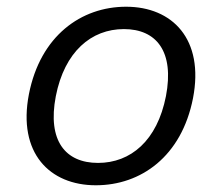

<svg xmlns="http://www.w3.org/2000/svg" viewBox="-20 -539 660 571"><path d="M554 -247C588 -422.5 492.5 -519 355 -519C221.5 -519 100 -432.5 66 -259C32 -83.5 128 12 265 12C399 12 520 -73.5 554 -247ZM473.5 -253C447.5 -120.5 368.5 -54.5 271.5 -54.5C174.5 -54.5 120.5 -120.5 146 -253C172 -385.5 251.5 -452.5 348.5 -452.5C445.5 -452.5 499 -385.5 473.5 -253Z"/></svg>

Font: Monaspace Neon Light
Style: Italic
Weight: 300
Italic angle: -11°
Designer: Riley Cran & the Lettermatic Team
Foundry: Lettermatic
Version: Version 1.200 (Monaspace Neon)